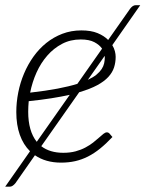

<svg xmlns="http://www.w3.org/2000/svg" viewBox="-26 -622 562 742"><path d="M90 -37.5Q64 -63 50.5 -101.2Q37 -139.5 37 -189Q37 -226.5 44.5 -264.5Q52 -302.5 66.8 -337.5Q81.5 -372.5 103.2 -403Q125 -433.5 153 -456Q181 -478.5 215 -491.5Q249 -504.5 288.5 -504.5Q326 -504.5 351.2 -494Q376.5 -483.5 392 -467.5L477 -588.5Q481.5 -594.5 486.8 -598.2Q492 -602 499 -602H516L408 -447.5Q415 -436 418 -424.2Q421 -412.5 421 -402.5Q421 -381 414.8 -361.5Q408.5 -342 392.8 -324.8Q377 -307.5 349.8 -292.8Q322.5 -278 280 -265.5L133.5 -57Q166.5 -31.5 218.5 -31.5Q245 -31.5 266.2 -37.2Q287.5 -43 304.2 -52Q321 -61 333.8 -71Q346.5 -81 356.5 -90Q366.5 -99 373.8 -104.8Q381 -110.5 387 -110.5Q393 -110.5 397.5 -105.5L408.5 -92.5Q384 -66.5 360.8 -47.8Q337.5 -29 313.8 -17Q290 -5 264.5 0.8Q239 6.5 210 6.5Q150.5 6.5 109 -22L33.5 86Q28.5 92 23 95.8Q17.5 99.5 11.5 99.5H-6ZM286 -469.5Q246 -469.5 213.8 -452.5Q181.5 -435.5 156.8 -407.2Q132 -379 115.2 -341.8Q98.5 -304.5 90.5 -264Q152 -271 196.5 -279.5Q241 -288 273 -298L368.5 -434Q358.5 -448.5 338.8 -459Q319 -469.5 286 -469.5ZM83 -190Q83 -115.5 116 -74L243.5 -255.5Q211.5 -248.5 172.2 -242.2Q133 -236 85 -231Q84 -220.5 83.5 -210.2Q83 -200 83 -190ZM379 -401Q379 -404.5 378.5 -406L313.5 -313.5Q334 -323 346.8 -333.5Q359.5 -344 366.8 -355Q374 -366 376.5 -377.5Q379 -389 379 -401Z"/></svg>

Font: Lato Light
Style: Italic
Weight: 300
Italic angle: -7°
Designer: Lukasz Dziedzic
Foundry: tyPoland Lukasz Dziedzic
Version: Version 2.007; 2014-02-27